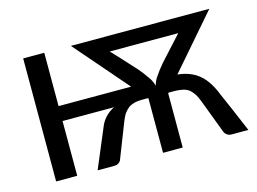

<svg xmlns="http://www.w3.org/2000/svg" viewBox="-75 -636 1022 764"><g transform="rotate(-15 436.0 -253.5)"><path d="M502 -344.7Q521.5 -321.3 533.2 -303.7Q545.9 -287.1 551.8 -265.6Q557.6 -287.1 570.3 -303.7Q582 -321.3 601.6 -344.7Q631.8 -377.9 692.4 -444.3Q622.1 -444.3 410.2 -444.3Q433.6 -419.9 502 -344.7ZM862.3 0Q844.7 0 793 0Q782.2 0 774.4 -5.9Q766.6 -11.7 763.7 -19.5Q746.1 -66.4 710.9 -159.2Q703.1 -179.7 694.3 -192.4Q685.5 -205.1 674.8 -212.9Q664.1 -219.7 649.4 -222.7Q634.8 -225.6 615.2 -225.6Q608.4 -225.6 593.8 -225.6Q593.8 -225.6 593.8 -224.6Q592.8 -224.6 591.8 -224.6Q591.8 -168.9 591.8 0Q571.3 0 510.7 0Q510.7 -56.6 510.7 -224.6Q509.8 -224.6 509.8 -224.6Q509.8 -225.6 508.8 -225.6Q502.9 -225.6 485.4 -225.6Q468.8 -225.6 455.1 -222.7Q442.4 -219.7 430.7 -212.9Q419.9 -205.1 410.2 -192.4Q401.4 -179.7 393.6 -159.2Q375 -112.3 338.9 -19.5Q336.9 -11.7 329.1 -5.9Q321.3 0 310.5 0Q287.1 0 241.2 0Q258.8 -42 311.5 -167Q320.3 -186.5 335 -201.2Q349.6 -215.8 369.1 -225.6Q298.8 -225.6 157.2 -225.6Q157.2 -168.9 157.2 0Q135.7 0 70.3 0Q70.3 -79.1 70.3 -316.4Q70.3 -364.3 70.3 -506.8Q91.8 -506.8 157.2 -506.8Q157.2 -451.2 157.2 -287.1Q231.4 -287.1 456.1 -287.1Q409.2 -341.8 266.6 -505.9Q409.2 -505.9 836.9 -505.9Q789.1 -451.2 646.5 -286.1Q674.8 -283.2 696.3 -274.4Q718.8 -265.6 735.4 -251Q752.9 -236.3 766.6 -214.8Q780.3 -193.4 791 -166Q815.4 -111.3 862.3 0Z"/></g></svg>

Font: Lato
Style: Regular
Weight: 400
Designer: Lukasz Dziedzic with Adam Twardoch and Botio Nikoltchev
Version: Version 2.015; 2015-08-06; http://www.latofonts.com/